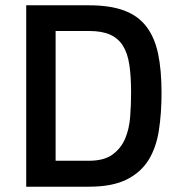

<svg xmlns="http://www.w3.org/2000/svg" viewBox="-20 -705 681 725"><path d="M316 0H79V-685H316Q395 -685 448 -665.5Q501 -646 532.5 -605Q564 -564 577 -502Q590 -440 590 -354Q590 -278 580 -213Q570 -148 541 -101Q512 -54 458 -27Q404 0 316 0ZM475 -354Q475 -416 468.5 -460Q462 -504 444 -532.5Q426 -561 395 -574.5Q364 -588 316 -588H190V-98H316Q373 -98 405 -121.5Q437 -145 452.5 -181.5Q468 -218 471.5 -263.5Q475 -309 475 -354Z"/></svg>

Font: Sunflower Medium
Style: Regular
Weight: 500
Designer: JIKJI
Foundry: JIKJI
Version: Version 1.00